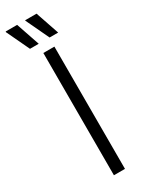

<svg xmlns="http://www.w3.org/2000/svg" viewBox="-249 -900 708 933"><g transform="rotate(-30 104.5 -434.0)"><path d="M85 0V-686H147V0ZM149 -736 88 -865V-868H152L197 -736ZM39 -736 -22 -865 -21 -868H43L88 -736Z"/></g></svg>

Font: Archivo SemiCondensed ExtraLight
Style: Regular
Weight: 250
Width: 4
Designer: Hector Gatti
Foundry: Omnibus-Type
Version: Version 2.001